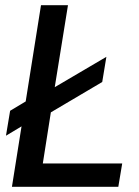

<svg xmlns="http://www.w3.org/2000/svg" viewBox="-20 -720 535 740"><path d="M26 0 63 -233 3 -197 19 -293 79 -329 138 -700H242L191 -384L390 -501L374 -404L176 -287L145 -90H451L436 0Z"/></svg>

Font: Georama Medium
Style: Italic
Weight: 500
Italic angle: -9°
Designer: Jean-Baptiste Levee
Foundry: Production Type
Version: Version 1.000